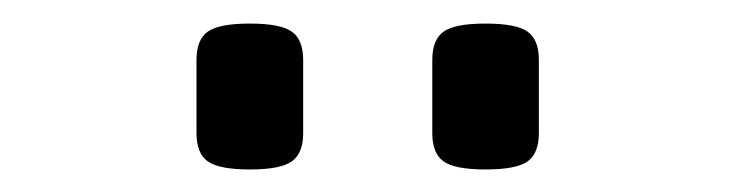

<svg xmlns="http://www.w3.org/2000/svg" viewBox="-20 -686 640 167"><path d="M243.7 -633.8V-570.3Q243.7 -552.7 233.9 -545.7Q224.1 -538.6 197.3 -538.6Q170.4 -538.6 160.6 -545.7Q150.9 -552.7 150.9 -570.3V-633.8Q150.9 -651.4 160.6 -658.4Q170.4 -665.5 197.3 -665.5Q224.1 -665.5 233.9 -658.4Q243.7 -651.4 243.7 -633.8ZM448.7 -633.8V-570.3Q448.7 -552.7 439 -545.7Q429.2 -538.6 402.3 -538.6Q375.5 -538.6 365.7 -545.7Q356 -552.7 356 -570.3V-633.8Q356 -651.4 365.7 -658.4Q375.5 -665.5 402.3 -665.5Q429.2 -665.5 439 -658.4Q448.7 -651.4 448.7 -633.8Z"/></svg>

Font: Courier Prime
Style: Regular
Weight: 400
Designer: Alan Dague-Greene, Quote-Unquote Apps
Foundry: Quote-Unquote Apps
Version: Version 3.018